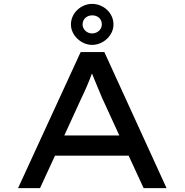

<svg xmlns="http://www.w3.org/2000/svg" viewBox="-20 -968 950 988"><path d="M454 -737C512 -737 564 -786 564 -842C564 -902 512 -948 454 -948C398 -948 345 -902 345 -842C345 -786 398 -737 454 -737ZM454 -796C427 -796 405 -817 405 -842C405 -870 427 -889 454 -889C481 -889 504 -873 504 -842C504 -817 482 -796 454 -796ZM186 0 263 -167H642L719 0H837L517 -700H395L73 0ZM398 -461C416 -498 436 -543 452 -587C453 -588 453 -589 453 -590C454 -589 454 -589 454 -588C472 -545 491 -497 505 -465L594 -271H311Z"/></svg>

Font: Lexend Peta
Style: Regular
Weight: 400
Designer: Bonnie Shaver-Troup, Thomas Jockin
Foundry: Lexend
Version: Version 1.007